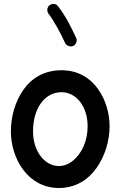

<svg xmlns="http://www.w3.org/2000/svg" viewBox="-20 -897 606 965"><path d="M289.1 -543.9C201.7 -543.9 137.7 -503.9 96.2 -443.8C54.7 -383.3 34.7 -307.6 34.7 -237.3C34.7 -99.1 121.1 47.9 275.9 47.9C359.9 47.9 423.3 6.8 466.3 -54.2C508.8 -115.2 530.8 -191.9 530.8 -262.7C530.8 -327.1 511.2 -396.5 471.2 -451.7C431.2 -506.8 370.6 -543.9 289.1 -543.9ZM289.1 -433.6C365.7 -433.6 420.4 -358.4 420.4 -262.7C420.4 -226.1 413.6 -192.4 400.4 -162.1C373 -101.6 327.1 -62.5 275.9 -62.5C206.1 -62.5 146 -134.3 146 -237.3C146 -350.1 203.1 -433.6 289.1 -433.6ZM229 -870.6C216.8 -860.4 217.8 -849.1 217.8 -845.7C217.8 -839.4 219.7 -833.5 223.6 -828.1C249 -795.9 286.1 -728.5 307.1 -681.2C314.5 -667 328.6 -663.6 336.4 -663.6C340.3 -663.6 344.2 -664.6 347.7 -666C361.8 -672.4 365.7 -687.5 365.7 -694.8C365.7 -698.7 364.7 -702.6 362.8 -706.5C351.1 -732.4 336.9 -760.7 320.8 -790.5C304.2 -820.3 287.6 -845.2 271.5 -865.7C261.7 -878.9 250 -877 248 -877C240.7 -877 234.4 -875 229 -870.6Z"/></svg>

Font: Mikhak SemiBold
Style: Regular
Weight: 600
Designer: Amin Abedi
Version: Version 3.2